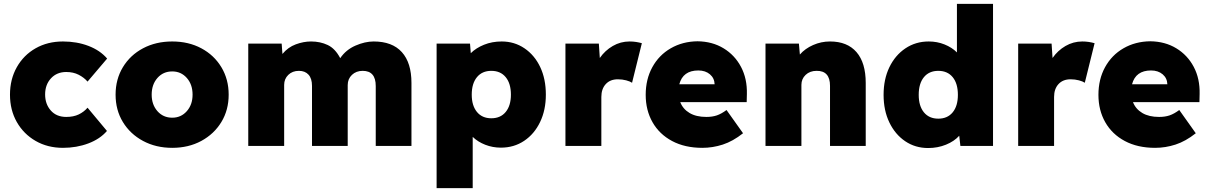

<svg xmlns="http://www.w3.org/2000/svg" viewBox="-20 -760 6295 1000"><path d="M308 10Q228 10 165.5 -26Q103 -62 67.5 -124.5Q32 -187 32 -267Q32 -347 67.5 -410Q103 -473 165.5 -508.5Q228 -544 308 -544Q380 -544 440.5 -521Q501 -498 538 -455L436 -335Q418 -356 390 -370.5Q362 -385 325 -385Q276 -385 245.5 -352Q215 -319 215 -268Q215 -218 244.5 -184.5Q274 -151 325 -151Q363 -151 390 -164Q417 -177 436 -199L537 -78Q501 -36 440 -13Q379 10 308 10Z M877 10Q792 10 725 -26Q658 -62 620 -124.5Q582 -187 582 -267Q582 -347 620 -410Q658 -473 725 -508.5Q792 -544 877 -544Q962 -544 1028.5 -508.5Q1095 -473 1133 -410Q1171 -347 1171 -267Q1171 -187 1133 -124.5Q1095 -62 1028.5 -26Q962 10 877 10ZM877 -147Q923 -147 953 -181Q983 -215 983 -267Q983 -320 953 -354Q923 -388 877 -388Q830 -388 800 -354Q770 -320 770 -267Q770 -215 800 -181Q830 -147 877 -147Z M1273 0V-533H1447L1451 -479Q1480 -514 1520.5 -529Q1561 -544 1600 -544Q1648 -544 1687 -525.5Q1726 -507 1752 -457Q1782 -501 1831.5 -522.5Q1881 -544 1926 -544Q2023 -544 2073 -488.5Q2123 -433 2123 -328V0H1937V-312Q1937 -391 1869 -391Q1835 -391 1813 -370Q1791 -349 1791 -317V0H1605V-313Q1605 -351 1587 -371Q1569 -391 1537 -391Q1503 -391 1481.5 -370Q1460 -349 1460 -318V0Z M2254 220V-533H2428L2432 -483Q2459 -510 2501 -527Q2543 -544 2593 -544Q2659 -544 2711.5 -508.5Q2764 -473 2793.5 -411Q2823 -349 2823 -267Q2823 -187 2793 -124.5Q2763 -62 2710 -26.5Q2657 9 2589 9Q2546 9 2507.5 -6Q2469 -21 2442 -47V220ZM2539 -144Q2587 -144 2614 -177Q2641 -210 2641 -267Q2641 -325 2614 -358Q2587 -391 2539 -391Q2491 -391 2464 -358Q2437 -325 2437 -267Q2437 -210 2464 -177Q2491 -144 2539 -144Z M2925 0V-533H3099L3104 -458Q3131 -497 3171.5 -520.5Q3212 -544 3259 -544Q3277 -544 3293 -541.5Q3309 -539 3323 -535L3272 -329Q3262 -336 3241.5 -341.5Q3221 -347 3198 -347Q3158 -347 3135 -322Q3112 -297 3112 -255V0Z M3638 10Q3547 10 3480.5 -25.5Q3414 -61 3378.5 -123.5Q3343 -186 3343 -266Q3343 -347 3377.5 -410Q3412 -473 3473.5 -508.5Q3535 -544 3613 -545Q3690 -544 3748.5 -508.5Q3807 -473 3839.5 -411.5Q3872 -350 3870 -270L3869 -228H3523Q3537 -192 3571.5 -171.5Q3606 -151 3659 -151Q3690 -151 3713.5 -159Q3737 -167 3764 -187L3850 -66Q3797 -24 3744.5 -7Q3692 10 3638 10ZM3617 -393Q3537 -393 3518 -321H3702Q3701 -353 3677.5 -373Q3654 -393 3617 -393Z M3967 0V-533H4141L4146 -476Q4173 -507 4215 -525.5Q4257 -544 4303 -544Q4393 -544 4441 -488.5Q4489 -433 4489 -328V0H4303V-313Q4303 -392 4233 -391Q4198 -391 4176 -370Q4154 -349 4154 -318V0Z M4814 11Q4747 11 4694.5 -24.5Q4642 -60 4612 -122.5Q4582 -185 4582 -266Q4582 -347 4612 -409.5Q4642 -472 4695.5 -508Q4749 -544 4817 -544Q4861 -544 4899.5 -528.5Q4938 -513 4964 -487V-740H5152V0H4982L4976 -53Q4950 -24 4907 -6.5Q4864 11 4814 11ZM4867 -142Q4915 -142 4942 -175Q4969 -208 4969 -266Q4969 -325 4942 -358Q4915 -391 4867 -391Q4819 -391 4792 -358Q4765 -325 4765 -266Q4765 -208 4792 -175Q4819 -142 4867 -142Z M5283 0V-533H5457L5462 -458Q5489 -497 5529.5 -520.5Q5570 -544 5617 -544Q5635 -544 5651 -541.5Q5667 -539 5681 -535L5630 -329Q5620 -336 5599.5 -341.5Q5579 -347 5556 -347Q5516 -347 5493 -322Q5470 -297 5470 -255V0Z M5996 10Q5905 10 5838.5 -25.5Q5772 -61 5736.5 -123.5Q5701 -186 5701 -266Q5701 -347 5735.5 -410Q5770 -473 5831.5 -508.5Q5893 -544 5971 -545Q6048 -544 6106.5 -508.5Q6165 -473 6197.5 -411.5Q6230 -350 6228 -270L6227 -228H5881Q5895 -192 5929.5 -171.5Q5964 -151 6017 -151Q6048 -151 6071.5 -159Q6095 -167 6122 -187L6208 -66Q6155 -24 6102.5 -7Q6050 10 5996 10ZM5975 -393Q5895 -393 5876 -321H6060Q6059 -353 6035.5 -373Q6012 -393 5975 -393Z"/></svg>

Font: Lexend Deca ExtraBold
Style: Regular
Weight: 800
Designer: Bonnie Shaver-Troup, Thomas Jockin
Foundry: Lexend
Version: Version 1.008; ttfautohint (v1.8.4.7-5d5b)